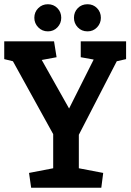

<svg xmlns="http://www.w3.org/2000/svg" viewBox="-21 -886 617 906"><path d="M126 0 116 -70 230 -92V-253L40 -597L-1 -607V-691H234L246 -616L176 -603L305 -374L421 -605L360 -616V-691H574V-607L530 -597L351 -250V-92L466 -70L457 0ZM392 -738Q364 -738 346 -757Q328 -776 328 -802Q328 -829 346 -847.5Q364 -866 392 -866Q419 -866 437 -847.5Q455 -829 455 -802Q455 -776 437 -757Q419 -738 392 -738ZM205 -738Q178 -738 159.5 -757Q141 -776 141 -802Q141 -829 159.5 -847.5Q178 -866 205 -866Q232 -866 250 -847.5Q268 -829 268 -802Q268 -776 250 -757Q232 -738 205 -738Z"/></svg>

Font: Kreon SemiBold
Style: Regular
Weight: 600
Designer: Julia Petretta
Foundry: Julia Petretta and Eli Heuer
Version: Version 2.002